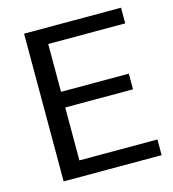

<svg xmlns="http://www.w3.org/2000/svg" viewBox="-98 -722 723 803"><g transform="rotate(-15 263.0 -320.0)"><path d="M459 -364.7V-296.9H165.5V-67.9H503.4V0H79.1V-639.6H499V-571.8H165.5V-364.7Z"/></g></svg>

Font: Yantramanav
Style: Regular
Weight: 400
Version: Version 1.000;PS 1.0;hotconv 1.0.72;makeotf.lib2.5.5900; ttf